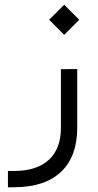

<svg xmlns="http://www.w3.org/2000/svg" viewBox="-20 -579 421 828"><path d="M191.9 -493.7 256.8 -428.7 321.8 -493.7 256.8 -558.6ZM41 158.2H14.2V229L42 228.5C130.9 228 198.2 205.6 244.1 161.1C290 117.2 313 54.2 313 -27.3V-281.2L242.7 -280.8V-27.3C242.7 32.7 225.1 78.6 190.4 110.4C155.8 142.1 106 158.2 41 158.2Z"/></svg>

Font: Shabnam FD Light
Style: Regular
Weight: 300
Foundry: DejaVu fonts team - Redesigned by Saber Rastikerdar - Based on Vazir font
Version: Version 5.00;October 20, 2019;FontCreator 12.0.0.2547 64-bit